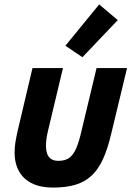

<svg xmlns="http://www.w3.org/2000/svg" viewBox="-20 -834 600 869"><path d="M220 15Q164 15 125 -4Q86 -23 66 -59Q46 -95 46 -144Q46 -167 50 -191.5Q54 -216 60 -242L127 -526H265L198 -245Q194 -229 191 -210.5Q188 -192 188 -172Q188 -155 193 -139.5Q198 -124 210.5 -115Q223 -106 244 -106Q275 -106 293.5 -119.5Q312 -133 325 -163Q338 -193 349 -242L417 -526H555L483 -227Q467 -159 445.5 -112.5Q424 -66 393.5 -38Q363 -10 320.5 2.5Q278 15 220 15ZM353 -575 276 -627 429 -814 513 -743Z"/></svg>

Font: Ubuntu Sans Mono
Style: Italic
Weight: 400
Italic angle: -13.5°
Monospace: yes
Designer: Dalton Maag Ltd
Foundry: Dalton Maag Ltd
Version: Version 1.006